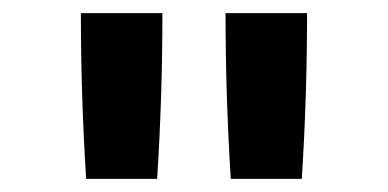

<svg xmlns="http://www.w3.org/2000/svg" viewBox="-20 -723 590 292"><path d="M111 -451Q107 -514 105 -577Q103 -640 103 -703H227Q227 -640 225 -577Q223 -514 219 -451ZM331 -451Q327 -514 325 -577Q323 -640 323 -703H447Q447 -640 445 -577Q443 -514 439 -451Z"/></svg>

Font: Lode
Style: Bold
Weight: 700
Monospace: yes
Designer: Belleve Invis
Foundry: Belleve Invis
Version: Version 29.2.0; ttfautohint (v1.8.3)